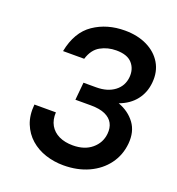

<svg xmlns="http://www.w3.org/2000/svg" viewBox="-124 -756 800 870"><g transform="rotate(20 276.5 -321.0)"><path d="M276.5 13Q231.5 13 190.2 -0.5Q149 -14 118 -41.2Q87 -68.5 71 -108.5Q55 -148.5 60 -201H163.5Q161.5 -165 176.2 -139.2Q191 -113.5 219.2 -100Q247.5 -86.5 286 -86.5Q342.5 -86.5 377.2 -115.8Q412 -145 416.5 -189.5Q419.5 -218.5 408.2 -239.8Q397 -261 370.8 -273Q344.5 -285 301.5 -285H227L235 -370H296.5Q350.5 -370 384.5 -395.8Q418.5 -421.5 422.5 -465Q426 -505 402.2 -531.8Q378.5 -558.5 325.5 -558.5Q284 -558.5 249.8 -539.5Q215.5 -520.5 201 -473H99Q118 -570 181.8 -613.2Q245.5 -656.5 331.5 -656.5Q393 -656.5 439.2 -633.8Q485.5 -611 509.2 -570.8Q533 -530.5 528 -477.5Q523.5 -428 495.2 -391.8Q467 -355.5 417 -337Q468.5 -318 497.5 -278.5Q526.5 -239 521 -180Q515.5 -123 483.2 -79.5Q451 -36 397.8 -11.5Q344.5 13 276.5 13Z"/></g></svg>

Font: Karla SemiBold
Style: Italic
Weight: 600
Italic angle: -8°
Designer: Jonathan Pinhorn
Version: Version 2.004;gftools[0.9.33]